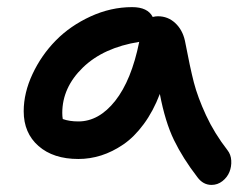

<svg xmlns="http://www.w3.org/2000/svg" viewBox="-20 -439 691 542"><path d="M201.2 9.8Q130.4 9.8 88.6 -26.9Q46.9 -63.5 46.9 -125Q46.9 -176.8 71.8 -230Q96.7 -283.2 137.5 -324.7Q178.2 -366.2 235.6 -392.6Q293 -418.9 353 -418.9Q397 -418.9 411.1 -391.1Q418.9 -393.1 425.8 -393.1Q454.1 -393.1 474.6 -374Q495.1 -355 502 -324.2Q516.6 -247.6 527.3 -206.1Q538.1 -164.6 561.5 -113.8Q585 -63 622.1 -15.1Q631.8 -2.9 632.8 14.2Q633.8 31.2 627.7 46.4Q621.6 61.5 607.9 72.3Q594.2 83 577.1 83Q553.2 83 537.1 61Q496.1 7.8 471.2 -43.5Q446.3 -94.7 431.2 -173.8Q412.6 -125 385.7 -88.6Q358.9 -52.2 328.1 -31.2Q297.4 -10.3 265.6 -0.2Q233.9 9.8 201.2 9.8ZM155.8 -120.1Q155.8 -110.4 157.2 -103Q175.8 -96.2 201.2 -96.2Q259.3 -96.2 305.2 -154.3Q351.1 -212.4 373 -320.8Q272 -304.7 213.9 -248.3Q155.8 -191.9 155.8 -120.1Z"/></svg>

Font: Shantell Sans Irregular Bouncy
Style: Regular
Weight: 500
Designer: Stephen Nixon, Anya Danilova, Shantell Martin
Foundry: Arrow Type
Version: Version 1.006;[9816181b4]